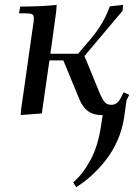

<svg xmlns="http://www.w3.org/2000/svg" viewBox="-20 -466 570 789"><path d="M58.1 -411.1 63 -439Q149.4 -439 212.9 -445.8L210.9 -418L187 -245.1H300.8L353 -306.2Q407.2 -370.6 431.2 -439.9L485.8 -445.8L483.9 -421.9L327.1 -235.8L388.2 -86.9Q400.9 -57.1 410.4 -46.1Q419.9 -35.2 438 -35.2Q461.9 -35.2 477.1 -64.9L487.8 -86.9L511.2 -76.2L500 -54.2L490.2 16.1Q482.9 65.4 462.4 111.8Q441.9 158.2 413.3 193.8Q384.8 229.5 354.7 256.6Q324.7 283.7 293 303.2L280.8 283.2Q318.8 252 351.1 192.9Q383.3 133.8 395 51.8L401.9 6.8H395Q333.5 6.8 307.1 -56.2L240.2 -217.8H183.1L151.9 0L64.9 6.8L66.9 -17.1L116.2 -363.8Q119.1 -380.9 119.1 -391.1Q119.1 -402.8 112.8 -407Q106.4 -411.1 88.9 -411.1Z"/></svg>

Font: Dihjauti S
Style: Bold Italic
Weight: 700
Italic angle: -9°
Designer: T. Christopher White
Version: Version 3.0.0